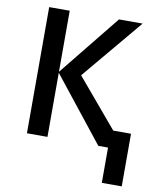

<svg xmlns="http://www.w3.org/2000/svg" viewBox="-97 -792 905 1070"><g transform="rotate(10 355.5 -257.0)"><path d="M552.7 0H497.6L210 -362.8V0H93.8V-713.9H210V-368.2L488.8 -713.9H622.6L335 -370.6L564.9 -98.1H665.5V199.7H552.7Z"/></g></svg>

Font: Viking Open Sans Light
Style: Bold
Weight: 600
Foundry: Ascender Corporation
Version: Version 2.001